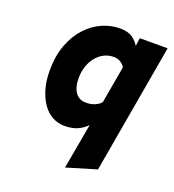

<svg xmlns="http://www.w3.org/2000/svg" viewBox="-132 -625 840 928"><g transform="rotate(20 288.0 -161.5)"><path d="M235 12Q201 12 172 -4Q143 -20 122 -50Q101 -80 89 -122Q77 -164 77 -216Q77 -292 99 -349.5Q121 -407 157 -445.5Q193 -484 237.5 -503.5Q282 -523 327 -523Q369 -523 392.5 -506.5Q416 -490 427 -469L433 -511H576L460 154L307 200L349 -34Q331 -14 303 -1Q275 12 235 12ZM295 -129Q321 -129 342 -138.5Q363 -148 371 -161L404 -349Q401 -360 385 -371.5Q369 -383 346 -383Q319 -383 296 -371Q273 -359 256.5 -338.5Q240 -318 230.5 -289.5Q221 -261 221 -228Q221 -182 240 -155.5Q259 -129 295 -129Z"/></g></svg>

Font: Overpass Heavy
Style: Italic
Weight: 900
Italic angle: -10°
Designer: Delve Withrington, Dave Bailey
Foundry: Delve Fonts
Version: Version 3.000;DELV;Overpass